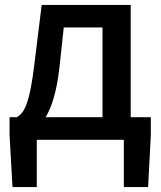

<svg xmlns="http://www.w3.org/2000/svg" viewBox="-20 -570 657 783"><path d="M130 0H485V193H584L595 -18V-92H513V-550H150L121 -315C101 -144 78 -108 48 -92H19V-18L31 193H130ZM222 -291 240 -458H398V-92H166C191 -133 211 -196 222 -291Z"/></svg>

Font: DAIFUKU Sans JP Medium
Style: Regular
Weight: 500
Designer: Original font ‘Source Han Sans JP’ : Ryoko NISHIZUKA  (kana, bopomofo & ideographs); Paul D. Hunt (Latin, Greek & Cyrill
Foundry: Daifuku
Version: Version 1.000